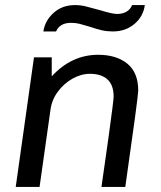

<svg xmlns="http://www.w3.org/2000/svg" viewBox="-20 -737 633 757"><path d="M525 -380Q525 -357 474 0H380Q391 -77 398 -126Q405 -175 409 -204Q428 -342 428 -356Q428 -402 403.5 -424Q379 -446 335 -446Q300 -446 266 -427Q232 -408 208 -375.5Q184 -343 179 -304L136 0H42L114 -511H184V-436Q262 -521 367 -521Q439 -521 482 -486Q525 -451 525 -380ZM425 -613Q402 -613 382 -617.5Q362 -622 336 -631Q310 -639 294 -643Q278 -647 260 -647Q216 -647 201 -613H151Q157 -655 191 -686Q225 -717 276 -717Q297 -717 317.5 -712Q338 -707 374 -697Q423 -682 441 -682Q486 -682 501 -717H551Q545 -672 510 -642.5Q475 -613 425 -613Z"/></svg>

Font: Chivo
Style: Italic
Weight: 400
Italic angle: -8.05°
Designer: Hector Gatti
Foundry: Omnibus-Type
Version: Version 1.007